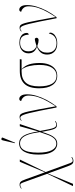

<svg xmlns="http://www.w3.org/2000/svg" viewBox="835 -1680 1091 2801"><g transform="rotate(-90 1380.5 -279.5)"><path d="M66 240 246 -136 122 -479Q110 -512 102.5 -520.5Q95 -529 82 -529Q74 -529 62.5 -526Q51 -523 34 -510L29 -517Q42 -527 56 -533Q70 -539 86 -539Q109 -539 122 -530Q135 -521 145 -501Q155 -481 167 -447L267 -170L421 -536H454L271 -160L381 143Q395 183 403.5 203Q412 223 419.5 229.5Q427 236 439 236Q448 236 459.5 232Q471 228 486 217L491 224Q479 235 464 240.5Q449 246 435 246Q402 246 386 225.5Q370 205 352 154L250 -127L99 240Z M683 10Q644 10 608 -15.5Q572 -41 549 -101.5Q526 -162 526 -268Q526 -398 568.5 -472Q611 -546 690 -546Q760 -546 800.5 -481.5Q841 -417 863 -269H864L939 -536H971L871 -240Q885 -162 895 -114.5Q905 -67 914.5 -43.5Q924 -20 935.5 -12Q947 -4 964 -4Q977 -4 989.5 -10Q1002 -16 1011 -23L1016 -16Q1005 -7 990.5 -0.5Q976 6 960 6Q940 6 926.5 -1Q913 -8 902.5 -29.5Q892 -51 881.5 -94.5Q871 -138 858 -211H856Q838 -152 817 -102Q796 -52 764.5 -21Q733 10 683 10ZM682 -3Q731 -3 761 -35.5Q791 -68 811.5 -123Q832 -178 854 -245Q839 -357 815.5 -419.5Q792 -482 760.5 -507.5Q729 -533 690 -533Q640 -533 610 -500Q580 -467 567 -408Q554 -349 554 -271Q554 -137 589.5 -70Q625 -3 682 -3ZM699 -605 692 -608 734 -787Q739 -805 750.5 -805Q762 -805 774 -796V-788Z M1213 0Q1185 -146 1165.5 -242.5Q1146 -339 1131.5 -396.5Q1117 -454 1105.5 -482.5Q1094 -511 1083.5 -520Q1073 -529 1061 -529Q1053 -529 1043 -523.5Q1033 -518 1024 -510L1019 -517Q1029 -525 1042 -532Q1055 -539 1074 -539Q1093 -539 1106 -531Q1119 -523 1130.5 -495Q1142 -467 1155 -410Q1168 -353 1186 -256.5Q1204 -160 1230 -13Q1266 -67 1302.5 -131Q1339 -195 1363 -265.5Q1387 -336 1387 -408Q1387 -456 1362 -483Q1337 -510 1307 -516Q1309 -529 1317.5 -536.5Q1326 -544 1337 -544Q1366 -544 1385.5 -516Q1405 -488 1405 -429Q1405 -368 1384 -295Q1363 -222 1323.5 -146.5Q1284 -71 1229 0Z M1676 10Q1588 10 1540.5 -59.5Q1493 -129 1493 -252Q1493 -400 1557.5 -468Q1622 -536 1745 -536H1918L1914 -510H1772Q1823 -461 1842.5 -398Q1862 -335 1862 -246Q1862 -169 1839.5 -111.5Q1817 -54 1775.5 -22Q1734 10 1676 10ZM1675 0Q1748 0 1791 -63Q1834 -126 1834 -253Q1834 -328 1818 -395.5Q1802 -463 1767 -510H1735Q1632 -510 1576.5 -450Q1521 -390 1521 -255Q1521 -130 1560 -65Q1599 0 1675 0Z M2147 10Q2071 10 2028 -30.5Q1985 -71 1985 -137Q1985 -197 2017.5 -233Q2050 -269 2097 -285V-287Q2052 -301 2027.5 -332Q2003 -363 2003 -410Q2003 -469 2046 -505.5Q2089 -542 2158 -542Q2208 -542 2239.5 -526.5Q2271 -511 2286 -487Q2301 -463 2301 -436Q2301 -421 2293 -413.5Q2285 -406 2275 -406Q2275 -459 2249.5 -495.5Q2224 -532 2157 -532Q2099 -532 2065.5 -499Q2032 -466 2032 -412Q2032 -361 2054.5 -332Q2077 -303 2109 -292Q2144 -303 2168.5 -309.5Q2193 -316 2215 -317Q2221 -312 2225.5 -306.5Q2230 -301 2230 -290Q2230 -278 2220 -270Q2210 -262 2197 -262Q2177 -262 2159.5 -266Q2142 -270 2108 -281Q2086 -272 2064 -255Q2042 -238 2027.5 -209.5Q2013 -181 2013 -139Q2013 -88 2032 -57.5Q2051 -27 2081.5 -13.5Q2112 0 2149 0Q2269 0 2293 -113Q2298 -109 2301.5 -103.5Q2305 -98 2305 -86Q2305 -70 2289 -47Q2273 -24 2238 -7Q2203 10 2147 10Z M2515 0Q2487 -146 2467.5 -242.5Q2448 -339 2433.5 -396.5Q2419 -454 2407.5 -482.5Q2396 -511 2385.5 -520Q2375 -529 2363 -529Q2355 -529 2345 -523.5Q2335 -518 2326 -510L2321 -517Q2331 -525 2344 -532Q2357 -539 2376 -539Q2395 -539 2408 -531Q2421 -523 2432.5 -495Q2444 -467 2457 -410Q2470 -353 2488 -256.5Q2506 -160 2532 -13Q2568 -67 2604.5 -131Q2641 -195 2665 -265.5Q2689 -336 2689 -408Q2689 -456 2664 -483Q2639 -510 2609 -516Q2611 -529 2619.5 -536.5Q2628 -544 2639 -544Q2668 -544 2687.5 -516Q2707 -488 2707 -429Q2707 -368 2686 -295Q2665 -222 2625.5 -146.5Q2586 -71 2531 0Z"/></g></svg>

Font: Noto Serif Display SemiCondensed Thin
Style: Regular
Weight: 100
Width: 4
Designer: Monotype Design Team
Foundry: Monotype Imaging Inc.
Version: Version 2.009